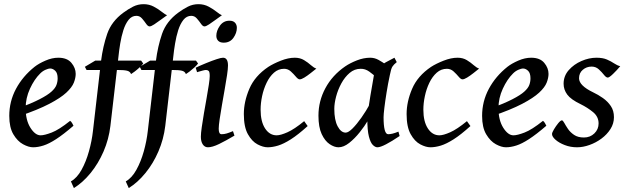

<svg xmlns="http://www.w3.org/2000/svg" viewBox="-20 -703 3060 940"><path d="M350.6 -341.3Q350.6 -321.8 341.6 -298.6Q332.5 -275.4 304.7 -249.5Q276.9 -223.6 221.4 -194.6Q166 -165.5 72.8 -133.8L69.3 -172.4Q135.3 -197.3 174.1 -217.3Q212.9 -237.3 231.7 -254.2Q250.5 -271 256.3 -286.9Q262.2 -302.7 262.2 -319.3Q262.2 -345.2 250.5 -356.4Q238.8 -367.7 225.1 -367.7Q217.8 -367.7 203.4 -361.6Q189 -355.5 176.8 -343.3Q147.9 -314.9 126.7 -268.8Q105.5 -222.7 105.5 -173.3Q105.5 -114.7 128.9 -77.6Q152.3 -40.5 178.7 -40.5Q197.8 -40.5 233.4 -54.2Q269 -67.9 323.2 -111.3Q328.6 -108.4 333.5 -99.6Q338.4 -90.8 339.8 -87.4Q290.5 -44.9 255.1 -22Q219.7 1 192.6 9.5Q165.5 18.1 142.1 18.1Q120.1 18.1 92.8 3.2Q65.4 -11.7 45.4 -45.4Q25.4 -79.1 25.4 -135.7Q25.4 -206.5 58.3 -268.1Q91.3 -329.6 149.4 -376Q169.9 -392.1 202.4 -406.2Q234.9 -420.4 265.6 -420.4Q308.6 -420.4 329.6 -395.3Q350.6 -370.1 350.6 -341.3Z M681.2 -392.1Q675.3 -383.8 663.3 -372.8Q651.4 -361.8 639.4 -352.8Q627.4 -343.8 621.6 -340.3Q617.2 -353 602.3 -356.7Q587.4 -360.4 555.7 -360.4H403.8L395.5 -376L446.3 -406.2H670.9ZM797.9 -628.4Q785.2 -619.6 767.8 -606.7Q750.5 -593.8 735.1 -583.7Q719.7 -573.7 712.4 -573.7Q704.1 -573.7 695.3 -586.7Q686.5 -599.6 675.3 -612.5Q664.1 -625.5 647.9 -625.5Q625 -625.5 609.4 -605.7Q593.8 -585.9 584 -555.2Q574.2 -524.4 568.6 -490.2Q563 -456.1 560.1 -427.2L520.5 -86.4Q512.7 -21 487.1 38.3Q461.4 97.7 423.6 144Q385.7 190.4 341.8 217.8L327.1 185.1Q356.9 168.5 379.2 128.4Q401.4 88.4 415.5 37.6Q429.7 -13.2 435.1 -62L474.6 -403.8Q483.9 -476.6 504.9 -537.4Q525.9 -598.1 583.5 -640.6Q607.4 -658.2 631.3 -670.4Q655.3 -682.6 683.1 -682.6Q710.4 -682.6 733.2 -670.4Q755.9 -658.2 772.2 -645Q788.6 -631.8 797.9 -628.4Z M949.7 -392.1Q943.8 -383.8 931.9 -372.8Q919.9 -361.8 908 -352.8Q896 -343.8 890.1 -340.3Q885.7 -353 870.8 -356.7Q856 -360.4 824.2 -360.4H672.4L664.1 -376L714.8 -406.2H939.5ZM1066.4 -628.4Q1053.7 -619.6 1036.4 -606.7Q1019 -593.8 1003.7 -583.7Q988.3 -573.7 981 -573.7Q972.7 -573.7 963.9 -586.7Q955.1 -599.6 943.8 -612.5Q932.6 -625.5 916.5 -625.5Q893.6 -625.5 877.9 -605.7Q862.3 -585.9 852.5 -555.2Q842.8 -524.4 837.2 -490.2Q831.5 -456.1 828.6 -427.2L789.1 -86.4Q781.2 -21 755.6 38.3Q730 97.7 692.1 144Q654.3 190.4 610.4 217.8L595.7 185.1Q625.5 168.5 647.7 128.4Q669.9 88.4 684.1 37.6Q698.2 -13.2 703.6 -62L743.2 -403.8Q752.4 -476.6 773.4 -537.4Q794.4 -598.1 852.1 -640.6Q876 -658.2 899.9 -670.4Q923.8 -682.6 951.7 -682.6Q979 -682.6 1001.7 -670.4Q1024.4 -658.2 1040.8 -645Q1057.1 -631.8 1066.4 -628.4Z M1139.6 -566.9Q1139.6 -541.5 1122.8 -517.8Q1106 -494.1 1075.2 -494.1Q1057.1 -494.1 1048.1 -503.4Q1039.1 -512.7 1039.1 -527.8Q1039.1 -552.2 1056.4 -576.9Q1073.7 -601.6 1103.5 -601.6Q1121.6 -601.6 1130.6 -591.8Q1139.6 -582 1139.6 -566.9ZM1127.9 -39.1Q1085.9 -14.2 1052.7 2Q1019.5 18.1 998 18.1Q982.4 18.1 972.9 4.2Q963.4 -9.8 963.4 -33.7Q963.4 -49.8 967.8 -80.6Q972.2 -111.3 978.5 -148.7Q984.9 -186 991.5 -222.7Q998 -259.3 1002.4 -288.3Q1006.8 -317.4 1006.8 -330.6Q1006.8 -351.1 1001.7 -355.7Q996.6 -360.4 988.3 -360.4Q983.4 -360.4 972.9 -357.7Q962.4 -355 953.6 -352.3Q944.8 -349.6 944.8 -349.6L938 -371.6Q962.9 -383.3 990.5 -394.5Q1018.1 -405.8 1040.3 -413.1Q1062.5 -420.4 1071.8 -420.4Q1096.2 -420.4 1096.2 -382.3Q1096.2 -366.7 1091.6 -335.4Q1086.9 -304.2 1080.1 -265.9Q1073.2 -227.5 1066.7 -189.2Q1060.1 -150.9 1055.4 -119.6Q1050.8 -88.4 1050.8 -72.8Q1050.8 -45.9 1064.5 -45.9Q1077.6 -45.9 1089.8 -49.6Q1102.1 -53.2 1120.6 -61Z M1528.8 -367.2Q1516.1 -356.9 1500.2 -344.5Q1484.4 -332 1470 -323.2Q1455.6 -314.5 1447.3 -314.5Q1439.5 -314.5 1428.7 -327.4Q1418 -340.3 1403.8 -353.3Q1389.6 -366.2 1371.1 -366.2Q1342.8 -366.2 1321.3 -347.2Q1299.8 -328.1 1285.2 -297.6Q1270.5 -267.1 1263.2 -232.4Q1255.9 -197.8 1255.9 -166Q1255.9 -107.9 1277.8 -74.2Q1299.8 -40.5 1334.5 -40.5Q1353.5 -40.5 1387.2 -55.4Q1420.9 -70.3 1469.2 -109.9Q1472.2 -105.5 1478 -97.4Q1483.9 -89.4 1486.3 -85.9Q1439.5 -43.5 1404.1 -21Q1368.7 1.5 1341.3 9.8Q1314 18.1 1290.5 18.1Q1268.1 18.1 1240.7 3.7Q1213.4 -10.7 1193.6 -46.1Q1173.8 -81.5 1173.8 -144.5Q1173.8 -205.1 1200.7 -268.1Q1227.5 -331.1 1293.5 -375.5Q1318.4 -391.6 1355 -406Q1391.6 -420.4 1423.3 -420.4Q1449.2 -420.4 1468.5 -408.7Q1487.8 -397 1502.2 -384Q1516.6 -371.1 1528.8 -367.2Z M1936.5 -37.1Q1898.4 -11.2 1870.1 3.4Q1841.8 18.1 1827.6 18.1Q1816.9 18.1 1805.4 6.8Q1793.9 -4.4 1786.1 -34.4Q1778.3 -64.5 1778.3 -122.1Q1778.3 -134.8 1782.7 -165.8Q1787.1 -196.8 1793.2 -233.4Q1799.3 -270 1804.9 -301.3Q1810.5 -332.5 1812.5 -345.7Q1815.4 -359.4 1831.5 -372.8Q1847.7 -386.2 1869.4 -398.4Q1891.1 -410.6 1911.1 -420.4L1922.4 -398.9Q1907.2 -386.7 1900.9 -376.5Q1894.5 -366.2 1888.7 -335.9Q1879.4 -293 1872.6 -250.2Q1865.7 -207.5 1861.8 -175Q1857.9 -142.6 1857.9 -129.4Q1857.9 -45.9 1880.4 -45.9Q1889.2 -45.9 1901.1 -48.6Q1913.1 -51.3 1930.7 -58.6ZM1895 -375.5Q1882.3 -366.7 1874.5 -350.8Q1866.7 -335 1860.6 -322Q1854.5 -309.1 1846.7 -309.1Q1838.4 -309.1 1823.2 -323.5Q1808.1 -337.9 1788.1 -352.3Q1768.1 -366.7 1745.6 -366.2Q1715.3 -366.2 1691.7 -345.9Q1668 -325.7 1651.1 -294.7Q1634.3 -263.7 1625.5 -230.2Q1616.7 -196.8 1616.7 -169.9Q1616.7 -115.2 1633.1 -84.5Q1649.4 -53.7 1672.4 -53.7Q1685.5 -53.7 1706.1 -74.2Q1726.6 -94.7 1749.5 -127.2Q1772.5 -159.7 1792 -195.8L1781.2 -112.8Q1765.1 -85.4 1741 -55.2Q1716.8 -24.9 1689.7 -3.4Q1662.6 18.1 1637.2 18.1Q1616.7 18.1 1593.8 2.7Q1570.8 -12.7 1554.9 -46.6Q1539.1 -80.6 1539.1 -136.7Q1539.1 -208 1573 -271.2Q1606.9 -334.5 1669.9 -377.9Q1694.3 -394.5 1727.5 -407.5Q1760.7 -420.4 1792.5 -420.4Q1814 -420.4 1833.3 -409.7Q1852.5 -398.9 1868.4 -387.7Q1884.3 -376.5 1895 -375.5Z M2325.7 -367.2Q2313 -356.9 2297.1 -344.5Q2281.2 -332 2266.8 -323.2Q2252.4 -314.5 2244.1 -314.5Q2236.3 -314.5 2225.6 -327.4Q2214.8 -340.3 2200.7 -353.3Q2186.5 -366.2 2168 -366.2Q2139.6 -366.2 2118.2 -347.2Q2096.7 -328.1 2082 -297.6Q2067.4 -267.1 2060.1 -232.4Q2052.7 -197.8 2052.7 -166Q2052.7 -107.9 2074.7 -74.2Q2096.7 -40.5 2131.3 -40.5Q2150.4 -40.5 2184.1 -55.4Q2217.8 -70.3 2266.1 -109.9Q2269 -105.5 2274.9 -97.4Q2280.8 -89.4 2283.2 -85.9Q2236.3 -43.5 2200.9 -21Q2165.5 1.5 2138.2 9.8Q2110.8 18.1 2087.4 18.1Q2064.9 18.1 2037.6 3.7Q2010.3 -10.7 1990.5 -46.1Q1970.7 -81.5 1970.7 -144.5Q1970.7 -205.1 1997.6 -268.1Q2024.4 -331.1 2090.3 -375.5Q2115.2 -391.6 2151.9 -406Q2188.5 -420.4 2220.2 -420.4Q2246.1 -420.4 2265.4 -408.7Q2284.7 -397 2299.1 -384Q2313.5 -371.1 2325.7 -367.2Z M2665.5 -341.3Q2665.5 -321.8 2656.5 -298.6Q2647.5 -275.4 2619.6 -249.5Q2591.8 -223.6 2536.4 -194.6Q2481 -165.5 2387.7 -133.8L2384.3 -172.4Q2450.2 -197.3 2489 -217.3Q2527.8 -237.3 2546.6 -254.2Q2565.4 -271 2571.3 -286.9Q2577.1 -302.7 2577.1 -319.3Q2577.1 -345.2 2565.4 -356.4Q2553.7 -367.7 2540 -367.7Q2532.7 -367.7 2518.3 -361.6Q2503.9 -355.5 2491.7 -343.3Q2462.9 -314.9 2441.7 -268.8Q2420.4 -222.7 2420.4 -173.3Q2420.4 -114.7 2443.8 -77.6Q2467.3 -40.5 2493.7 -40.5Q2512.7 -40.5 2548.3 -54.2Q2584 -67.9 2638.2 -111.3Q2643.6 -108.4 2648.4 -99.6Q2653.3 -90.8 2654.8 -87.4Q2605.5 -44.9 2570.1 -22Q2534.7 1 2507.6 9.5Q2480.5 18.1 2457 18.1Q2435.1 18.1 2407.7 3.2Q2380.4 -11.7 2360.4 -45.4Q2340.3 -79.1 2340.3 -135.7Q2340.3 -206.5 2373.3 -268.1Q2406.2 -329.6 2464.4 -376Q2484.9 -392.1 2517.3 -406.2Q2549.8 -420.4 2580.6 -420.4Q2623.5 -420.4 2644.5 -395.3Q2665.5 -370.1 2665.5 -341.3Z M3016.6 -378.9Q3000 -358.9 2981.4 -341.1Q2962.9 -323.2 2955.6 -323.2Q2947.3 -323.2 2936.8 -336.7Q2926.3 -350.1 2911.6 -363.5Q2897 -377 2876.5 -377Q2851.6 -377 2833.3 -361.3Q2814.9 -345.7 2814.9 -319.8Q2814.9 -284.2 2883.8 -251Q2908.7 -239.3 2931.9 -222.9Q2955.1 -206.5 2970.5 -183.8Q2985.8 -161.1 2985.8 -129.4Q2985.8 -98.1 2968.8 -71.3Q2951.7 -44.4 2924.6 -24.4Q2897.5 -4.4 2866 6.8Q2834.5 18.1 2805.2 18.1Q2772.9 18.1 2745.1 7.3Q2717.3 -3.4 2700 -18.6Q2682.6 -33.7 2682.6 -46.9Q2682.6 -53.7 2692.1 -69.8Q2701.7 -85.9 2713.1 -99.9Q2724.6 -113.8 2731 -113.8Q2735.8 -113.8 2742.7 -101.1Q2749.5 -88.4 2760.7 -71.8Q2772 -55.2 2790.8 -42.5Q2809.6 -29.8 2838.9 -29.8Q2869.1 -29.8 2889.9 -49.8Q2910.6 -69.8 2910.6 -98.6Q2910.6 -131.8 2883.5 -154.1Q2856.4 -176.3 2822.8 -192.9Q2774.9 -215.8 2757.1 -240Q2739.3 -264.2 2739.3 -293Q2739.3 -331.1 2764.4 -359.6Q2789.6 -388.2 2826.7 -404.3Q2863.8 -420.4 2899.9 -420.4Q2931.2 -420.4 2951.4 -411.6Q2971.7 -402.8 2986.8 -392.6Q3002 -382.3 3016.6 -378.9Z"/></svg>

Font: Dai Banna SIL
Style: Italic
Weight: 400
Italic angle: -11°
Designer: Victor Gaultney
Foundry: SIL International
Version: Version 4.000